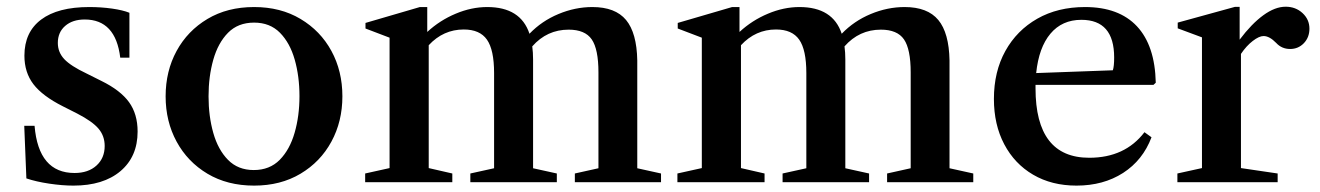

<svg xmlns="http://www.w3.org/2000/svg" viewBox="-20 -556 4028 586"><path d="M204 10.5Q170.5 10.5 130.2 4.5Q90 -1.5 60.5 -11.5L54 -172H85.5Q97.5 -28 207.5 -28Q249.5 -28 274.5 -50.8Q299.5 -73.5 299.5 -110.5Q299.5 -141 280.8 -163.2Q262 -185.5 215.5 -209.5L172 -231.5Q109.5 -263 82 -299Q54.5 -335 54.5 -386Q54.5 -458 105.5 -496.2Q156.5 -534.5 252.5 -534.5Q288.5 -534.5 322 -529.8Q355.5 -525 375 -517V-380H347Q333 -496.5 238.5 -496.5Q201.5 -496.5 179 -477Q156.5 -457.5 156.5 -425Q156.5 -396.5 176.2 -375.5Q196 -354.5 243.5 -332L289.5 -309Q347.5 -280.5 373.8 -244.2Q400 -208 400 -154.5Q400 -78 347.8 -33.8Q295.5 10.5 204 10.5Z M755.5 10.5Q674 10.5 613.2 -25.8Q552.5 -62 519 -123.8Q485.5 -185.5 485.5 -262Q485.5 -339 519 -400.5Q552.5 -462 613.2 -498.2Q674 -534.5 755.5 -534.5Q836.5 -534.5 897.2 -498.2Q958 -462 991.5 -400.5Q1025 -339 1025 -262Q1025 -185.5 991.5 -123.8Q958 -62 897.2 -25.8Q836.5 10.5 755.5 10.5ZM754.5 -37Q803 -37 833.8 -68.2Q864.5 -99.5 879.2 -150.8Q894 -202 894 -262.5Q894 -323 879.5 -374Q865 -425 834.5 -456Q804 -487 755.5 -487Q706.5 -487 676 -456Q645.5 -425 631 -373.8Q616.5 -322.5 616.5 -262Q616.5 -201.5 631 -150.2Q645.5 -99 676 -68Q706.5 -37 754.5 -37Z M1094.5 0V-26.5L1169 -43V-441L1095.5 -469V-486L1261.5 -534.5H1284V-458.5Q1322.5 -494 1370.8 -514.2Q1419 -534.5 1467 -534.5Q1569 -534.5 1596 -453Q1633.5 -492 1684.5 -513.2Q1735.5 -534.5 1788 -534.5Q1858 -534.5 1890.8 -495Q1923.5 -455.5 1925 -371.5V-42.5L1997.5 -26.5V0H1734.5V-26.5L1806.5 -42.5V-335Q1806.5 -406 1786 -435.8Q1765.5 -465.5 1715.5 -465.5Q1649.5 -465.5 1604.5 -414.5Q1607 -396 1607 -374.5V-42.5L1679.5 -26.5V0H1415.5V-26.5L1488 -42.5V-333Q1488 -404 1466.2 -435Q1444.5 -466 1395.5 -466Q1333 -466 1288.5 -418V-43L1360.5 -26.5V0Z M2047.5 0V-26.5L2122 -43V-441L2048.5 -469V-486L2214.5 -534.5H2237V-458.5Q2275.5 -494 2323.8 -514.2Q2372 -534.5 2420 -534.5Q2522 -534.5 2549 -453Q2586.5 -492 2637.5 -513.2Q2688.5 -534.5 2741 -534.5Q2811 -534.5 2843.8 -495Q2876.5 -455.5 2878 -371.5V-42.5L2950.5 -26.5V0H2687.5V-26.5L2759.5 -42.5V-335Q2759.5 -406 2739 -435.8Q2718.5 -465.5 2668.5 -465.5Q2602.5 -465.5 2557.5 -414.5Q2560 -396 2560 -374.5V-42.5L2632.5 -26.5V0H2368.5V-26.5L2441 -42.5V-333Q2441 -404 2419.2 -435Q2397.5 -466 2348.5 -466Q2286 -466 2241.5 -418V-43L2313.5 -26.5V0Z M3265.5 10.5Q3190 10.5 3133.2 -22.8Q3076.5 -56 3045 -115.8Q3013.5 -175.5 3013.5 -254Q3013.5 -337.5 3048.5 -400.5Q3083.5 -463.5 3146 -499Q3208.5 -534.5 3291.5 -534.5Q3395 -534.5 3450 -475.8Q3505 -417 3507.5 -303.5L3500.5 -297H3140.5Q3140.5 -292 3140.5 -286.5Q3140.5 -74.5 3304.5 -74.5Q3413.5 -74.5 3473 -152.5L3494.5 -137Q3468 -67 3407.8 -28.2Q3347.5 10.5 3265.5 10.5ZM3280.5 -495.5Q3221.5 -495.5 3186 -453.2Q3150.5 -411 3142.5 -333L3376.5 -341.5Q3380.5 -353.5 3380.5 -380.5Q3380.5 -495.5 3280.5 -495.5Z M3573.5 0V-26.5L3648.5 -43V-442L3574.5 -469.5V-487L3749 -535H3763.5V-435Q3800 -483.5 3835.8 -509.5Q3871.5 -535.5 3904 -535.5Q3934.5 -535.5 3955.5 -516Q3976.5 -496.5 3976.5 -468.5Q3976.5 -442 3959.5 -424.2Q3942.5 -406.5 3917.5 -406.5Q3892 -406.5 3875 -425Q3854.5 -446 3836.5 -446Q3823 -446 3803.5 -431Q3784 -416 3767.5 -391.5V-43L3879.5 -26.5V0Z"/></svg>

Font: Libre Caslon Text Medium
Style: Regular
Weight: 500
Designer: Pablo Impallari, Rodrigo Fuenzalida, Katja Schimmel
Foundry: Pablo Impallari, Rodrigo Fuenzalida
Version: Version 2.000